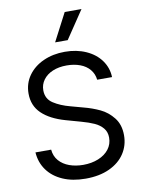

<svg xmlns="http://www.w3.org/2000/svg" viewBox="-101 -1008 809 1089"><g transform="rotate(-10 303.5 -463.0)"><path d="M307.3 -638.8Q261.4 -638.8 226.3 -624Q191.3 -609.1 172 -582.5Q152.6 -555.9 152.6 -522.8Q152.6 -473.4 192.3 -447.5Q232 -421.6 288.7 -406.8L359.8 -387.4Q409.5 -374.7 453 -354.1Q496.5 -333.6 528 -293.5Q559.4 -253.5 559.4 -192.7Q559.4 -134.3 529 -87.9Q498.6 -41.4 440.8 -14.5Q382.9 12.4 303.2 12.4Q227.9 12.4 172 -12.1Q116 -36.6 83.9 -80.8Q51.8 -125 47.7 -183.7H138.1Q141.6 -145.4 164.4 -119.3Q187.2 -93.2 223.4 -80.1Q259.7 -67 303.2 -67Q351.5 -67 390.5 -82.9Q429.6 -98.8 451.7 -127.6Q473.8 -156.4 473.8 -194.1Q473.8 -226.5 455.5 -248.6Q437.2 -270.7 407.3 -284.4Q377.4 -298 333.6 -310.1L247.2 -334.3Q160.2 -359.1 113.6 -404.2Q67 -449.2 67 -518.6Q67 -577 99.1 -622.1Q131.2 -667.1 186.5 -692Q241.7 -716.9 310.1 -716.9Q377.8 -716.9 432 -692.7Q486.2 -668.5 517.1 -625.5Q548 -582.5 549.7 -529H464.1Q460.3 -563.2 439.4 -588.2Q418.5 -613.3 384.2 -626Q349.8 -638.8 307.3 -638.8ZM349.4 -939.2H446.1L338.4 -779H265.9Z"/></g></svg>

Font: Pretendard Variable
Style: Regular
Weight: 400
Designer: Base glyphs from Inter by Rasmus Andersson; Hangul glyphs from Noto Sans CJK(Source Han Sans) by Jang Soo-young and Kang
Foundry: Kil Hyung-jin
Version: Version 1.100;FEAKit 1.0